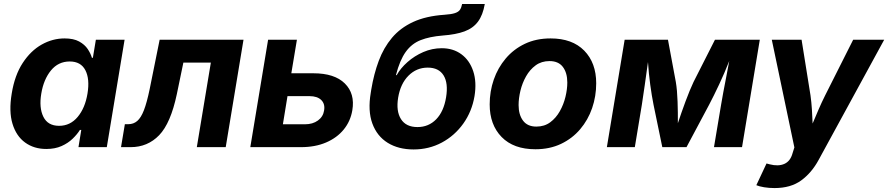

<svg xmlns="http://www.w3.org/2000/svg" viewBox="-20 -748 4515 976"><path d="M215.3 9.3Q152.8 9.3 107.7 -23.4Q62.5 -56.2 43.5 -118.9Q24.4 -181.6 39.6 -272.5Q54.7 -365.7 95.5 -428Q136.2 -490.2 191.9 -521.5Q247.6 -552.7 308.1 -552.7Q354 -552.7 382.3 -537.1Q410.6 -521.5 425.8 -498.8Q440.9 -476.1 447.3 -454.1H452.1L467.3 -545.9H613.3L522.9 0H378.9L393.1 -87.4H386.2Q372.1 -64.9 349.1 -42.7Q326.2 -20.5 293 -5.6Q259.8 9.3 215.3 9.3ZM280.3 -108.4Q336.9 -108.4 374.8 -153.6Q412.6 -198.7 424.8 -272.5Q437 -347.2 413.8 -391.4Q390.6 -435.5 334.5 -435.5Q276.4 -435.5 239 -389.9Q201.7 -344.2 189.9 -272.5Q177.7 -200.7 200.4 -154.5Q223.1 -108.4 280.3 -108.4Z M595.2 0 614.7 -116.7H632.3Q658.7 -116.7 677.7 -133.1Q696.8 -149.4 711.7 -188Q726.6 -226.6 740.7 -294.4L791.5 -545.9H1217.8L1127.4 0H980.5L1051.8 -429.7H912.1L878.9 -269.5Q847.7 -121.6 789.1 -60.8Q730.5 0 644 0Z M1460.9 -375.5H1572.8Q1680.7 -375.5 1732.9 -323.7Q1785.2 -272 1771 -187.5Q1761.7 -131.8 1727.3 -89.6Q1692.9 -47.4 1637.5 -23.7Q1582 0 1510.3 0H1252.4L1342.8 -545.9H1489.3ZM1441.4 -259.3 1418 -116.2H1529.8Q1569.8 -116.2 1596.2 -135.5Q1622.6 -154.8 1627.4 -186Q1633.3 -219.2 1613.3 -239.3Q1593.3 -259.3 1553.2 -259.3Z M2082.5 11.7Q2005.4 11.7 1950.9 -22Q1896.5 -55.7 1872.8 -120.1Q1849.1 -184.6 1864.7 -276.4L1867.2 -292.5Q1880.4 -372.1 1905.3 -438.7Q1930.2 -505.4 1972.4 -555.7Q2014.6 -606 2079.8 -636.2Q2145 -666.5 2238.8 -672.9Q2274.4 -675.3 2292.7 -681.4Q2311 -687.5 2318.4 -698.7Q2325.7 -710 2329.1 -727.5H2444.3Q2434.6 -671.4 2409.7 -637.9Q2384.8 -604.5 2341.1 -588.4Q2297.4 -572.3 2230.5 -567.4Q2163.6 -562 2117.9 -543.9Q2072.3 -525.9 2042.2 -483.9Q2012.2 -441.9 1992.7 -366.2H1996.6Q2016.1 -401.4 2051.5 -432.6Q2086.9 -463.9 2131.8 -483.4Q2176.8 -502.9 2225.6 -502.9Q2283.7 -502.9 2325.4 -472.2Q2367.2 -441.4 2385.5 -386.2Q2403.8 -331.1 2392.1 -259.3Q2378.9 -181.2 2335.2 -119.9Q2291.5 -58.6 2226.1 -23.4Q2160.6 11.7 2082.5 11.7ZM2102.1 -102.1Q2158.7 -102.1 2197.3 -141.6Q2235.8 -181.2 2247.6 -253.4Q2259.3 -325.2 2234.9 -364.7Q2210.4 -404.3 2154.3 -404.3Q2097.2 -404.3 2056.4 -363.3Q2015.6 -322.3 2003.9 -251.5Q1992.7 -183.1 2018.3 -142.6Q2043.9 -102.1 2102.1 -102.1Z M2701.7 10.7Q2590.8 10.7 2530 -51.5Q2469.2 -113.8 2469.2 -217.3Q2469.2 -283.2 2490 -343.3Q2510.7 -403.3 2550.8 -450.7Q2590.8 -498 2648.2 -525.4Q2705.6 -552.7 2778.8 -552.7Q2889.2 -552.7 2950 -490.5Q3010.7 -428.2 3010.7 -324.7Q3010.7 -258.8 2990 -198.5Q2969.2 -138.2 2929.2 -91.1Q2889.2 -43.9 2831.8 -16.6Q2774.4 10.7 2701.7 10.7ZM2706.5 -104.5Q2747.6 -104.5 2777.1 -126.5Q2806.6 -148.4 2825.9 -182.9Q2845.2 -217.3 2854.5 -256.1Q2863.8 -294.9 2863.8 -328.6Q2863.8 -377.9 2841.3 -407.7Q2818.8 -437.5 2773.4 -437.5Q2732.4 -437.5 2702.9 -415.8Q2673.3 -394 2654.1 -359.9Q2634.8 -325.7 2625.5 -286.9Q2616.2 -248 2616.2 -213.9Q2616.2 -165 2638.7 -134.8Q2661.1 -104.5 2706.5 -104.5Z M3064.9 0 3155.3 -545.9H3375.5L3415.5 -331.1Q3422.4 -290 3424.3 -232.2Q3426.3 -174.3 3425.8 -121.6Q3443.4 -174.8 3464.8 -232.7Q3486.3 -290.5 3505.4 -331.1L3614.3 -545.9H3842.3L3752 0H3609.4L3645.5 -215.3Q3649.4 -240.7 3656.5 -277.6Q3663.6 -314.5 3671.6 -356.4Q3679.7 -398.4 3687 -438Q3662.6 -376 3635.5 -318.4Q3608.4 -260.7 3584.5 -215.3L3469.7 0H3346.7L3302.2 -215.3Q3293 -261.2 3285.4 -317.1Q3277.8 -373 3273.9 -432.6Q3265.6 -374 3257.3 -314Q3249 -253.9 3242.7 -215.3L3207 0Z M3824.7 193.4 3876.5 83 3893.1 87.4Q3936.5 98.6 3967.3 85Q3998 71.3 4008.8 30.8L4018.1 1.5L3903.3 -545.9H4054.7L4100.1 -262.7Q4105 -227.1 4107.2 -191.7Q4109.4 -156.2 4110.8 -120.1Q4126 -156.7 4141.4 -192.1Q4156.7 -227.5 4174.3 -262.7L4316.9 -545.9H4474.6L4141.6 64.5Q4106 130.4 4052.7 169.2Q3999.5 208 3917 208Q3889.2 208 3864.3 203.9Q3839.4 199.7 3824.7 193.4Z"/></svg>

Font: Inter
Style: Bold Italic
Weight: 700
Italic angle: -9.39999°
Designer: Rasmus Andersson
Foundry: rsms
Version: Version 4.001;git-9221beed3